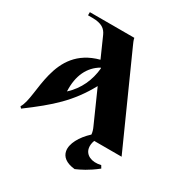

<svg xmlns="http://www.w3.org/2000/svg" viewBox="-212 -882 1208 1268"><g transform="rotate(30 392.5 -248.0)"><path d="M237 -193C231 -311 273 -396 352 -441L355 -436C346 -345 310 -260 237 -193ZM537 226C573 210 621 188 688 135L676 115C608 132 557 106 549 58C546 41 548 22 556 0H765L463 -673C456 -688 448 -706 445 -722H106V-698H139C211 -698 240 -674 257 -636L324 -485C10 -402 86 -56 20 45L31 57C203 -71 305 -161 395 -325L504 -80C512 -63 518 -44 519 -27C457 30 419 99 429 151C436 189 468 219 537 226Z"/></g></svg>

Font: Sinistre Bold
Style: Regular
Weight: 900
Designer: Jules Durand
Foundry: Collletttivo
Version: Version 69.420;Glyphs 3.2 (3217)